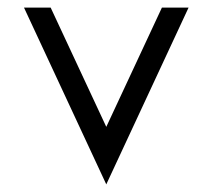

<svg xmlns="http://www.w3.org/2000/svg" viewBox="-20 -446 557 504"><path d="M43 -426H113L259 -113L405 -426H475L259 38Z"/></svg>

Font: Timtura
Style: Regular
Weight: 400
Version: Version 1.0